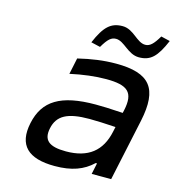

<svg xmlns="http://www.w3.org/2000/svg" viewBox="-104 -768 792 866"><g transform="rotate(15 292.5 -335.5)"><path d="M378 -509C320 -509 264 -501 202 -486L186 -410C245 -423 303 -430 353 -430C454 -430 486 -403 467 -315L464 -302C404 -306 362 -307 337 -307C174 -307 97 -259 74 -150C51 -42 105 9 229 9C308 9 362 -11 405 -52H411L400 0H491L553 -290C586 -447 537 -509 378 -509ZM165 -150C178 -212 224 -237 327 -237C356 -237 405 -235 449 -232L444 -209C424 -115 365 -68 261 -68C181 -68 153 -93 165 -150ZM245 -573 288 -563C312 -604 327 -617 349 -617C388 -617 417 -563 469 -563C523 -563 551 -590 585 -670L543 -680C519 -639 503 -625 482 -625C442 -625 415 -680 363 -680C309 -680 279 -653 245 -573Z"/></g></svg>

Font: LT Wave Text Italic
Style: Regular
Weight: 400
Designer: Daniel Lyons
Version: Version 2.5 (Glyphs App)